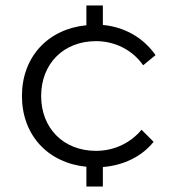

<svg xmlns="http://www.w3.org/2000/svg" viewBox="-20 -600 647 700"><path d="M355 -580H295V-508C154 -494 60 -392 60 -250C60 -108 154 -6 295 8V80H355V9C431 3 498 -30 540 -83L496 -127C459 -82 400 -50 330 -50C212 -50 130 -132 130 -250C130 -368 212 -450 330 -450C399 -450 463 -418 502 -362L547 -399C502 -464 432 -502 355 -509Z"/></svg>

Font: Gully Light
Style: Regular
Weight: 300
Designer: jaikishan Patel
Foundry: MagicType
Version: Version 1.000;Glyphs 3.2 (3242)